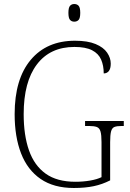

<svg xmlns="http://www.w3.org/2000/svg" viewBox="-20 -927 647 957"><path d="M348 10Q248 10 182.5 -35Q117 -80 85 -162.5Q53 -245 53 -358Q53 -533 133 -628.5Q213 -724 354 -724Q417 -724 456.5 -707.5Q496 -691 514 -664.5Q532 -638 532 -610Q532 -585 522.5 -573Q513 -561 497 -561Q497 -600 484 -630Q471 -660 439 -676.5Q407 -693 351 -693Q230 -693 164 -606Q98 -519 98 -358Q98 -253 124.5 -177.5Q151 -102 207.5 -61.5Q264 -21 356 -21Q394 -21 429 -27Q464 -33 486 -44V-219Q486 -254 481 -271.5Q476 -289 462.5 -294Q449 -299 425 -299H404V-324H597V-299H585Q562 -299 550 -294Q538 -289 533.5 -271.5Q529 -254 529 -218V-28Q490 -8 447 1Q404 10 348 10ZM350 -819Q337 -819 329 -828Q321 -837 321 -863Q321 -889 329 -898Q337 -907 350 -907Q364 -907 372 -898Q380 -889 380 -863Q380 -837 372 -828Q364 -819 350 -819Z"/></svg>

Font: Noto Serif Georgian SemiCondensed ExtraLight
Style: Regular
Weight: 200
Width: 4
Designer: Monotype Design Team, Akaki Razmadze
Foundry: Google LLC
Version: Version 2.003; ttfautohint (v1.8.4.7-5d5b)